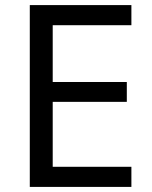

<svg xmlns="http://www.w3.org/2000/svg" viewBox="-20 -734 596 754"><path d="M496 0H97V-714H496V-635H187V-412H478V-334H187V-79H496Z"/></svg>

Font: Noto Sans Chorasmian
Style: Regular
Weight: 400
Designer: Federico Parra Barrios
Foundry: Google LLC
Version: Version 1.004; ttfautohint (v1.8.4.7-5d5b)